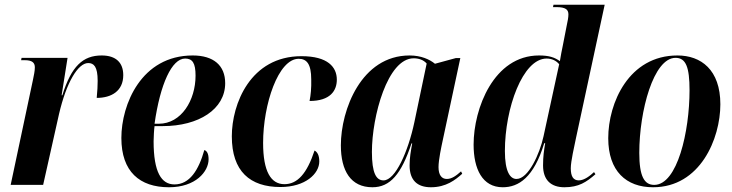

<svg xmlns="http://www.w3.org/2000/svg" viewBox="-20 -780 3089 810"><path d="M119 -443 25 0H162L229 -299C260 -432 309 -514 352 -514C376 -514 392 -499 392 -439C392 -420 391 -396 388 -367C450 -367 500 -396 500 -463C500 -515 470 -546 409 -546C330 -546 281 -501 243 -378H240L265 -536H71L69 -526H85C115 -526 127 -516 127 -496C127 -480 123 -463 119 -443Z M693 10C805 10 860 -56 860 -108C860 -133 852 -144 842 -147C818 -62 780 -2 716 -2C661 -2 628 -53 628 -184C628 -198 630 -236 632 -248H667C818 -248 930 -319 930 -429C930 -504 881 -546 793 -546C576 -546 492 -339 492 -198C492 -56 569 10 693 10ZM650 -258H632C656 -426 705 -533 761 -533C792 -533 805 -514 805 -461C805 -357 745 -258 650 -258Z M1163 9C1268 9 1327 -47 1327 -99C1327 -126 1318 -139 1307 -145C1275 -48 1235 -3 1180 -3C1123 -3 1090 -56 1090 -177C1090 -340 1154 -532 1240 -532C1274 -532 1293 -510 1293 -445C1294 -409 1291 -379 1286 -354C1374 -354 1401 -398 1401 -444C1401 -497 1363 -543 1252 -543C1036 -543 958 -341 958 -205C958 -57 1035 9 1163 9Z M1551 10C1626 10 1673 -45 1716 -175H1719C1713 -142 1708 -115 1708 -82C1708 -19 1741 10 1798 10C1862 10 1901 -21 1930 -47L1925 -57C1905 -39 1886 -25 1865 -25C1843 -25 1830 -42 1830 -75C1830 -106 1842 -161 1848 -189L1922 -535H1903L1815 -511C1793 -529 1757 -546 1708 -546C1504 -546 1418 -316 1418 -167C1418 -59 1460 10 1551 10ZM1598 -19C1567 -19 1549 -50 1549 -139C1549 -289 1615 -534 1725 -534C1746 -534 1766 -528 1780 -512L1728 -264C1702 -141 1648 -19 1598 -19Z M2101 10C2168 10 2232 -31 2276 -176H2280C2275 -145 2271 -121 2271 -82C2271 -20 2305 10 2361 10C2422 10 2454 -12 2492 -45L2486 -54C2470 -39 2445 -19 2422 -19C2399 -19 2388 -35 2388 -70C2388 -100 2403 -163 2410 -198L2531 -760H2315L2313 -750H2327C2367 -750 2378 -739 2378 -719C2378 -707 2375 -691 2371 -673L2354 -586C2351 -572 2345 -542 2342 -522C2320 -538 2296 -546 2254 -546C2063 -546 1978 -322 1978 -170C1978 -67 2015 10 2101 10ZM2159 -25C2133 -25 2110 -54 2110 -143C2110 -323 2185 -533 2286 -533C2308 -533 2327 -524 2339 -509L2273 -205C2257 -131 2209 -25 2159 -25Z M2735 10C2934 10 3019 -195 3019 -340C3019 -486 2937 -546 2838 -546C2633 -546 2546 -346 2546 -197C2546 -58 2622 10 2735 10ZM2740 0C2698 0 2677 -36 2677 -135C2677 -312 2737 -536 2830 -536C2874 -536 2889 -496 2889 -399C2889 -226 2838 0 2740 0Z"/></svg>

Font: Noto Serif Display Condensed
Style: Bold Italic
Weight: 700
Width: 3
Italic angle: -12°
Designer: Monotype Design Team
Foundry: Monotype Imaging Inc.
Version: Version 2.009